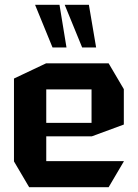

<svg xmlns="http://www.w3.org/2000/svg" viewBox="-20 -777 574 797"><path d="M101 0 38 -107V-108H494V-107L431 0ZM38 -108V-451L171 -514H172V-108ZM172 -211V-267H360V-211ZM172 -406V-514H431L494 -407V-406ZM360 -211V-406H494V-260L361 -211ZM321 -580 249 -756V-757H349L379 -580ZM198 -580 126 -756V-757H227L256 -580Z"/></svg>

Font: Foldit SemiBold
Style: Regular
Weight: 600
Version: Version 1.003